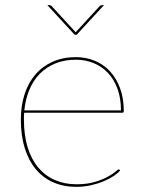

<svg xmlns="http://www.w3.org/2000/svg" viewBox="-20 -720 556 746"><path d="M61 0ZM275 -498Q313.5 -498 347.5 -484.2Q381.5 -470.5 406.8 -443.5Q432 -416.5 446.5 -377.2Q461 -338 461 -287Q461 -284.5 459.2 -283.2Q457.5 -282 455 -282H74Q73 -275 73 -268.5Q73 -262 73 -255Q73 -194 87.5 -147.2Q102 -100.5 128.8 -68.8Q155.5 -37 193.2 -20.5Q231 -4 277 -4Q318 -4 348 -13Q378 -22 398 -33Q418 -44 428.5 -53Q439 -62 441 -62Q443 -62 445 -60L447 -58Q438.5 -47.5 421.8 -36.2Q405 -25 382.2 -15.5Q359.5 -6 332.5 0Q305.5 6 277 6Q226.5 6 186.5 -11.8Q146.5 -29.5 118.8 -63Q91 -96.5 76 -145Q61 -193.5 61 -255Q61 -309 75.5 -353.8Q90 -398.5 117.5 -430.5Q145 -462.5 184.8 -480.2Q224.5 -498 275 -498ZM275 -488Q231 -488 195.8 -473.8Q160.5 -459.5 135 -433.8Q109.5 -408 94.2 -371.5Q79 -335 74.5 -291H450Q450 -338.5 436.5 -375.2Q423 -412 399.2 -437Q375.5 -462 343.5 -475Q311.5 -488 275 -488ZM278 -585H270L164 -700H173Q177 -700 181 -696L271 -598L274 -594.5L277 -598L367 -696Q371 -700 375 -700H384Z"/></svg>

Font: Lato Hairline
Style: Regular
Weight: 100
Designer: Lukasz Dziedzic
Foundry: tyPoland Lukasz Dziedzic
Version: Version 2.007; 2014-02-27